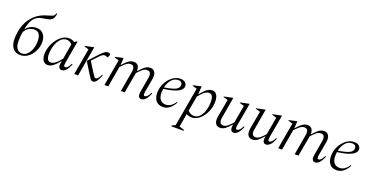

<svg xmlns="http://www.w3.org/2000/svg" viewBox="-31 -1637 5359 2770"><g transform="rotate(20 2648.5 -252.5)"><path d="M486 -735H497L500 -731L499 -721Q494 -686 481 -662.5Q468 -639 441 -625.5Q414 -612 366 -606Q326 -600 302 -594.5Q278 -589 262.5 -581.5Q247 -574 231 -564Q202 -545 175 -497.5Q148 -450 130 -359Q158 -394 197 -417Q236 -440 294 -440Q359 -440 398.5 -395Q438 -350 438 -274Q438 -218 419.5 -167.5Q401 -117 368.5 -76.5Q336 -36 293.5 -13Q251 10 202 10Q124 10 84.5 -42Q45 -94 45 -182Q45 -296 81 -394.5Q117 -493 194 -564.5Q271 -636 393 -666Q428 -676 447 -684Q466 -692 474 -704Q482 -716 486 -735ZM110 -178Q110 -98 138.5 -59Q167 -20 217 -20Q262 -20 297 -54Q332 -88 352 -144Q372 -200 372 -268Q372 -306 362.5 -337.5Q353 -369 330.5 -387.5Q308 -406 267 -406Q179 -406 123 -316Q116 -278 113 -245Q110 -212 110 -178Z M619 10Q579 10 552.5 -23.5Q526 -57 526 -123Q526 -182 547 -241.5Q568 -301 603.5 -350.5Q639 -400 685.5 -430Q732 -460 783 -460Q807 -460 830.5 -452.5Q854 -445 872 -433L899 -455H914L855 -119Q848 -79 851.5 -63.5Q855 -48 869 -48Q910 -48 946 -127L959 -122Q931 -52 899.5 -21Q868 10 836 10Q807 10 794.5 -14.5Q782 -39 792 -92L796 -113H793Q746 -53 705 -21.5Q664 10 619 10ZM586 -145Q586 -40 651 -40Q678 -40 705 -56.5Q732 -73 756.5 -98.5Q781 -124 803 -153L843 -387Q826 -406 806.5 -417Q787 -428 758 -428Q719 -428 687.5 -404Q656 -380 633 -339Q610 -298 598 -248Q586 -198 586 -145Z M1318 10Q1293 10 1277.5 -11Q1262 -32 1233 -79L1136 -237V-242Q1211 -324 1255.5 -371.5Q1300 -419 1327 -439.5Q1354 -460 1377 -460Q1398 -460 1409 -452Q1424 -442 1416 -424L1400 -391L1397 -389L1384 -395Q1377 -399 1369 -401Q1361 -403 1350 -403Q1333 -403 1317 -393Q1301 -383 1280 -361L1187 -263L1284 -109Q1306 -74 1316 -61Q1326 -48 1340 -48Q1375 -48 1410 -127L1423 -122Q1397 -57 1372 -23.5Q1347 10 1318 10ZM1029 0 1100 -404 1031 -425V-433L1163 -460H1168L1088 0Z M1492 0 1563 -404 1494 -425V-433L1614 -460H1619L1612 -352H1615Q1650 -391 1676 -414.5Q1702 -438 1726 -449Q1750 -460 1780 -460Q1821 -460 1843.5 -432Q1866 -404 1864 -351H1868Q1903 -390 1929 -414Q1955 -438 1979 -449Q2003 -460 2033 -460Q2081 -460 2103.5 -421.5Q2126 -383 2113 -312L2078 -119Q2071 -79 2074.5 -63.5Q2078 -48 2093 -48Q2133 -48 2169 -127L2182 -122Q2154 -52 2123 -21Q2092 10 2059 10Q2030 10 2018 -14.5Q2006 -39 2015 -92L2054 -316Q2061 -356 2050 -384.5Q2039 -413 1998 -413Q1961 -413 1926 -382.5Q1891 -352 1860 -317L1859 -312L1803 0H1745L1800 -316Q1807 -356 1796 -384.5Q1785 -413 1745 -413Q1708 -413 1673 -382.5Q1638 -352 1606 -318L1551 0Z M2392 10Q2317 10 2281.5 -36Q2246 -82 2246 -155Q2246 -214 2266 -268.5Q2286 -323 2321 -366Q2356 -409 2400 -434.5Q2444 -460 2492 -460Q2544 -460 2569 -436Q2594 -412 2594 -382Q2594 -350 2566.5 -322.5Q2539 -295 2476 -273.5Q2413 -252 2307 -237Q2303 -208 2303 -178Q2303 -110 2333 -73Q2363 -36 2419 -36Q2499 -36 2559 -129H2561L2569 -123Q2543 -68 2496.5 -29Q2450 10 2392 10ZM2471 -432Q2414 -432 2371 -385.5Q2328 -339 2311 -261Q2432 -280 2483 -305.5Q2534 -331 2534 -378Q2534 -401 2518.5 -416.5Q2503 -432 2471 -432Z M2602 230V217L2656 193L2761 -404L2692 -425V-433L2812 -460H2817L2809 -339H2813Q2859 -398 2899.5 -429Q2940 -460 2985 -460Q3026 -460 3051.5 -424Q3077 -388 3077 -318Q3077 -256 3057 -197.5Q3037 -139 3002.5 -92Q2968 -45 2924 -17.5Q2880 10 2832 10Q2811 10 2790 4.5Q2769 -1 2751 -11L2716 192L2793 217V230ZM2952 -410Q2926 -410 2899.5 -394Q2873 -378 2848.5 -352.5Q2824 -327 2802 -299L2761 -68Q2784 -43 2807 -32.5Q2830 -22 2857 -22Q2903 -22 2939 -57Q2975 -92 2996.5 -154.5Q3018 -217 3018 -298Q3018 -410 2952 -410Z M3266 10Q3227 10 3205 -16Q3183 -42 3183 -91Q3183 -102 3184.5 -113.5Q3186 -125 3188 -138L3236 -404L3166 -425V-433L3297 -460H3303L3248 -140Q3246 -128 3244.5 -119Q3243 -110 3243 -102Q3243 -74 3256.5 -55.5Q3270 -37 3301 -37Q3337 -37 3372 -67.5Q3407 -98 3438 -133L3486 -404L3416 -425V-433L3548 -460H3554L3494 -119Q3487 -80 3490.5 -64Q3494 -48 3509 -48Q3528 -48 3548 -68Q3568 -88 3585 -127L3599 -122Q3571 -52 3539.5 -21Q3508 10 3476 10Q3447 10 3434.5 -15Q3422 -40 3431 -92L3432 -97H3428Q3377 -39 3343 -14.5Q3309 10 3266 10Z M3763 10Q3724 10 3702 -16Q3680 -42 3680 -91Q3680 -102 3681.5 -113.5Q3683 -125 3685 -138L3733 -404L3663 -425V-433L3794 -460H3800L3745 -140Q3743 -128 3741.5 -119Q3740 -110 3740 -102Q3740 -74 3753.5 -55.5Q3767 -37 3798 -37Q3834 -37 3869 -67.5Q3904 -98 3935 -133L3983 -404L3913 -425V-433L4045 -460H4051L3991 -119Q3984 -80 3987.5 -64Q3991 -48 4006 -48Q4025 -48 4045 -68Q4065 -88 4082 -127L4096 -122Q4068 -52 4036.5 -21Q4005 10 3973 10Q3944 10 3931.5 -15Q3919 -40 3928 -92L3929 -97H3925Q3874 -39 3840 -14.5Q3806 10 3763 10Z M4160 0 4231 -404 4162 -425V-433L4282 -460H4287L4280 -352H4283Q4318 -391 4344 -414.5Q4370 -438 4394 -449Q4418 -460 4448 -460Q4489 -460 4511.5 -432Q4534 -404 4532 -351H4536Q4571 -390 4597 -414Q4623 -438 4647 -449Q4671 -460 4701 -460Q4749 -460 4771.5 -421.5Q4794 -383 4781 -312L4746 -119Q4739 -79 4742.5 -63.5Q4746 -48 4761 -48Q4801 -48 4837 -127L4850 -122Q4822 -52 4791 -21Q4760 10 4727 10Q4698 10 4686 -14.5Q4674 -39 4683 -92L4722 -316Q4729 -356 4718 -384.5Q4707 -413 4666 -413Q4629 -413 4594 -382.5Q4559 -352 4528 -317L4527 -312L4471 0H4413L4468 -316Q4475 -356 4464 -384.5Q4453 -413 4413 -413Q4376 -413 4341 -382.5Q4306 -352 4274 -318L4219 0Z M5060 10Q4985 10 4949.5 -36Q4914 -82 4914 -155Q4914 -214 4934 -268.5Q4954 -323 4989 -366Q5024 -409 5068 -434.5Q5112 -460 5160 -460Q5212 -460 5237 -436Q5262 -412 5262 -382Q5262 -350 5234.5 -322.5Q5207 -295 5144 -273.5Q5081 -252 4975 -237Q4971 -208 4971 -178Q4971 -110 5001 -73Q5031 -36 5087 -36Q5167 -36 5227 -129H5229L5237 -123Q5211 -68 5164.5 -29Q5118 10 5060 10ZM5139 -432Q5082 -432 5039 -385.5Q4996 -339 4979 -261Q5100 -280 5151 -305.5Q5202 -331 5202 -378Q5202 -401 5186.5 -416.5Q5171 -432 5139 -432Z"/></g></svg>

Font: Spectral Light
Style: Italic
Weight: 300
Italic angle: -10°
Designer: Jean-Baptiste Levee
Foundry: Production Type
Version: Version 2.001